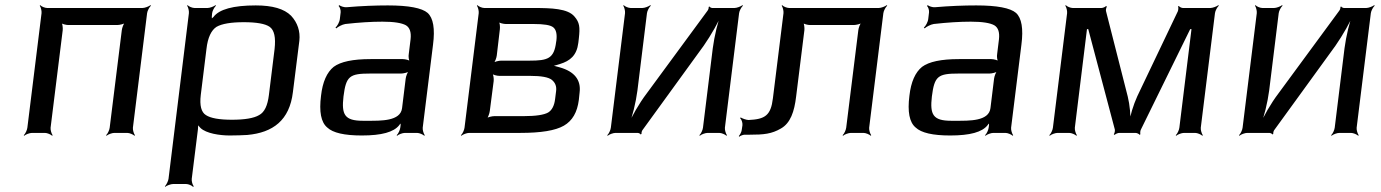

<svg xmlns="http://www.w3.org/2000/svg" viewBox="-20 -515 5353 744"><path d="M495 -20 550 -464C551 -473 559 -488 565 -493L563 -495C557 -490 541 -484 532 -484H163C154 -484 140 -490 136 -495L134 -493C138 -488 142 -473 141 -464L86 -20C85 -11 78 4 72 9L74 11C79 6 95 0 104 0H154C163 0 177 6 182 11L184 9C180 4 175 -11 176 -20L223 -398C224 -407 222 -424 218 -429L215 -427C220 -422 236 -418 245 -418H434C443 -418 461 -422 466 -427L465 -429C459 -424 453 -407 452 -398L405 -20C404 -11 397 4 391 9L393 11C398 6 414 0 423 0H473C482 0 496 6 501 11L503 9C499 4 494 -11 495 -20Z M870 10C897 10 919 9 938 8C1038 -1 1102 -49 1115 -158L1140 -357C1144 -394 1133 -427 1108 -454C1081 -481 1036 -494 971 -494C884 -494 829 -479 807 -449C804 -446 798 -442 797 -439L801 -438C802 -441 800 -449 801 -453L802 -464C803 -473 811 -488 817 -493L815 -495C809 -490 793 -484 784 -484H734C725 -484 711 -490 707 -495L705 -493C709 -488 713 -473 712 -464L633 178C632 187 624 202 619 207L620 209C626 204 642 198 651 198H701C710 198 724 204 728 209L731 207C726 202 722 187 723 178L747 -14C748 -22 748 -33 747 -39L743 -37C745 -32 752 -24 757 -19C779 2 831 10 870 10ZM1022 -147C1017 -106 1005 -80 984 -69C964 -57 928 -51 879 -51C830 -51 796 -57 778 -69C760 -80 753 -106 758 -147L780 -325C785 -370 799 -398 819 -411C840 -423 875 -429 925 -429C974 -429 1008 -423 1025 -411C1043 -398 1049 -370 1044 -325L1022 -147Z M1618 -20 1658 -342C1666 -404 1659 -445 1637 -465C1615 -484 1564 -494 1483 -494C1435 -494 1381 -492 1323 -487C1314 -486 1299 -491 1295 -495L1292 -492C1297 -488 1301 -475 1300 -467L1297 -442C1296 -430 1287 -414 1280 -408L1283 -405C1289 -411 1306 -420 1318 -422C1371 -428 1419 -431 1462 -431C1507 -431 1537 -426 1553 -417C1568 -408 1574 -390 1571 -363L1564 -306C1562 -297 1564 -280 1569 -275L1571 -277C1567 -282 1550 -286 1541 -286H1416C1347 -286 1300 -276 1273 -256C1247 -235 1230 -198 1224 -144C1216 -82 1224 -41 1248 -21C1270 0 1315 10 1382 10C1459 10 1506 -3 1527 -30C1529 -34 1535 -38 1536 -41L1532 -42C1532 -39 1533 -31 1532 -27L1531 -20C1530 -11 1523 4 1517 9L1519 11C1524 6 1540 0 1549 0H1596C1605 0 1619 6 1624 11L1626 9C1622 4 1617 -11 1618 -20ZM1311 -141C1321 -220 1334 -230 1415 -230H1534C1543 -230 1561 -234 1566 -239L1565 -241C1559 -236 1553 -219 1552 -210L1538 -96C1532 -45 1456 -47 1404 -47H1386C1315 -47 1303 -71 1311 -141Z M2221 -349 2223 -366C2228 -410 2226 -428 2206 -451C2180 -482 2117 -484 2049 -484H1857C1848 -484 1834 -490 1830 -495L1828 -493C1832 -488 1836 -473 1835 -464L1780 -20C1779 -11 1772 4 1766 9L1768 11C1773 6 1789 0 1798 0H1997C2076 0 2132 -9 2165 -28C2198 -47 2217 -80 2223 -128L2226 -157C2232 -205 2206 -238 2149 -254C2138 -257 2122 -262 2113 -262V-258C2122 -258 2137 -263 2150 -267C2189 -279 2215 -300 2221 -349ZM2032 -280H1922C1913 -280 1896 -276 1890 -271L1892 -269C1898 -274 1904 -291 1905 -300L1917 -402C1918 -411 1917 -428 1912 -433L1910 -431C1914 -426 1931 -422 1940 -422H2047C2088 -422 2113 -418 2124 -409C2135 -400 2139 -383 2136 -358L2135 -352C2127 -288 2103 -280 2032 -280ZM2131 -131C2128 -106 2119 -88 2104 -79C2088 -70 2057 -65 2010 -65H1896C1887 -65 1869 -61 1864 -56L1866 -54C1871 -59 1877 -76 1878 -85L1893 -201C1894 -210 1892 -227 1887 -232L1885 -230C1890 -225 1906 -221 1915 -221H2034C2077 -221 2106 -216 2119 -205C2132 -194 2137 -180 2135 -163L2131 -131Z M2469 -10 2707 -338C2735 -378 2766 -433 2780 -467L2776 -468C2762 -434 2748 -374 2742 -328L2704 -20C2703 -11 2696 4 2690 9L2692 11C2697 6 2713 0 2722 0H2767C2776 0 2790 6 2795 11L2797 9C2793 4 2788 -11 2789 -20L2844 -464C2845 -473 2853 -488 2859 -493L2857 -495C2851 -490 2835 -484 2826 -484H2740C2737 -484 2730 -487 2729 -490L2726 -488C2727 -485 2725 -478 2722 -474L2486 -153C2457 -115 2426 -61 2413 -28L2416 -27C2430 -60 2444 -118 2450 -164L2487 -464C2488 -473 2496 -488 2502 -493L2500 -495C2494 -490 2478 -484 2469 -484H2424C2415 -484 2401 -490 2397 -495L2395 -493C2399 -488 2403 -473 2402 -464L2347 -20C2346 -11 2339 4 2333 9L2335 11C2340 6 2356 0 2365 0H2451C2454 0 2462 3 2462 6L2466 4C2465 1 2467 -7 2469 -10Z M2857 -30 2854 -10C2853 -3 2847 8 2843 12L2844 15C2849 11 2861 6 2868 7H2884C2940 7 2970 4 3006 -17C3043 -38 3058 -82 3065 -141L3097 -398C3098 -407 3096 -424 3092 -429L3089 -427C3094 -422 3110 -418 3119 -418H3288C3297 -418 3315 -422 3320 -427L3319 -429C3313 -424 3307 -407 3306 -398L3259 -20C3258 -11 3251 4 3245 9L3247 11C3252 6 3268 0 3277 0H3326C3335 0 3349 6 3354 11L3356 9C3352 4 3347 -11 3348 -20L3403 -464C3404 -473 3412 -488 3418 -493L3416 -495C3410 -490 3394 -484 3385 -484H3038C3029 -484 3015 -490 3011 -495L3009 -493C3013 -488 3017 -473 3016 -464L2975 -134C2967 -67 2944 -53 2881 -50C2872 -50 2856 -56 2850 -60L2848 -57C2853 -53 2858 -40 2857 -30Z M3898 -20 3938 -342C3946 -404 3939 -445 3917 -465C3895 -484 3844 -494 3763 -494C3715 -494 3661 -492 3603 -487C3594 -486 3579 -491 3575 -495L3572 -492C3577 -488 3581 -475 3580 -467L3577 -442C3576 -430 3567 -414 3560 -408L3563 -405C3569 -411 3586 -420 3598 -422C3651 -428 3699 -431 3742 -431C3787 -431 3817 -426 3833 -417C3848 -408 3854 -390 3851 -363L3844 -306C3842 -297 3844 -280 3849 -275L3851 -277C3847 -282 3830 -286 3821 -286H3696C3627 -286 3580 -276 3553 -256C3527 -235 3510 -198 3504 -144C3496 -82 3504 -41 3528 -21C3550 0 3595 10 3662 10C3739 10 3786 -3 3807 -30C3809 -34 3815 -38 3816 -41L3812 -42C3812 -39 3813 -31 3812 -27L3811 -20C3810 -11 3803 4 3797 9L3799 11C3804 6 3820 0 3829 0H3876C3885 0 3899 6 3904 11L3906 9C3902 4 3897 -11 3898 -20ZM3591 -141C3601 -220 3614 -230 3695 -230H3814C3823 -230 3841 -234 3846 -239L3845 -241C3839 -236 3833 -219 3832 -210L3818 -96C3812 -45 3736 -47 3684 -47H3666C3595 -47 3583 -71 3591 -141Z M4633 -20 4688 -464C4689 -473 4697 -488 4703 -493L4701 -495C4695 -490 4679 -484 4670 -484H4564C4559 -484 4550 -488 4548 -492L4545 -490C4547 -486 4546 -476 4544 -471L4387 -142C4372 -109 4358 -64 4356 -39H4360C4362 -64 4358 -109 4350 -141L4266 -471C4264 -476 4267 -486 4269 -489L4266 -492C4264 -488 4253 -484 4248 -484H4137C4128 -484 4114 -490 4110 -495L4108 -493C4112 -488 4116 -473 4115 -464L4060 -20C4059 -11 4052 4 4046 9L4048 11C4053 6 4069 0 4078 0H4123C4132 0 4146 6 4151 11L4153 9C4149 4 4144 -11 4145 -20L4192 -402H4197L4300 -13C4301 -8 4299 2 4296 5L4299 8C4302 4 4312 0 4317 0H4380C4385 0 4395 4 4396 8L4399 5C4398 2 4398 -8 4401 -13L4592 -402H4597L4550 -20C4549 -11 4542 4 4536 9L4538 11C4543 6 4559 0 4568 0H4611C4620 0 4634 6 4639 11L4641 9C4637 4 4632 -11 4633 -20Z M4917 -10 5155 -338C5183 -378 5214 -433 5228 -467L5224 -468C5210 -434 5196 -374 5190 -328L5152 -20C5151 -11 5144 4 5138 9L5140 11C5145 6 5161 0 5170 0H5215C5224 0 5238 6 5243 11L5245 9C5241 4 5236 -11 5237 -20L5292 -464C5293 -473 5301 -488 5307 -493L5305 -495C5299 -490 5283 -484 5274 -484H5188C5185 -484 5178 -487 5177 -490L5174 -488C5175 -485 5173 -478 5170 -474L4934 -153C4905 -115 4874 -61 4861 -28L4864 -27C4878 -60 4892 -118 4898 -164L4935 -464C4936 -473 4944 -488 4950 -493L4948 -495C4942 -490 4926 -484 4917 -484H4872C4863 -484 4849 -490 4845 -495L4843 -493C4847 -488 4851 -473 4850 -464L4795 -20C4794 -11 4787 4 4781 9L4783 11C4788 6 4804 0 4813 0H4899C4902 0 4910 3 4910 6L4914 4C4913 1 4915 -7 4917 -10Z"/></svg>

Font: Gamestation Storm Oblique 
Style: Italic
Weight: 400
Designer: Jonas Hecksher
Foundry: Jonas Hecksher, Playtypeª, e-types AS
Version: Version 1.003